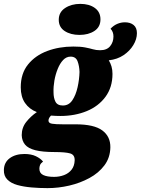

<svg xmlns="http://www.w3.org/2000/svg" viewBox="-70 -770 726 990"><path d="M175 200Q133 200 92.5 196.5Q52 193 19.5 184Q-13 175 -32 156Q-51 137 -50 106Q-49 67 -19.5 45.5Q10 24 56 24Q91 24 115 35.5Q139 47 152 63Q140 72 136.5 81Q133 90 133 100Q133 123 153 132.5Q173 142 209 142Q236 142 260 133Q284 124 299 105Q314 86 315 57Q316 28 291.5 21Q267 14 212 14Q149 14 112 4.5Q75 -5 59 -24.5Q43 -44 42 -73Q42 -112 65.5 -141.5Q89 -171 120 -192Q81 -207 59 -239Q37 -271 37 -320Q37 -391 74.5 -437.5Q112 -484 173.5 -507Q235 -530 308 -530Q345 -530 368.5 -525.5Q392 -521 409 -516Q426 -511 446 -511Q481 -511 498 -532Q515 -553 515 -582Q515 -606 500 -622Q516 -639 535 -647Q554 -655 574 -655Q602 -655 619 -641Q636 -627 636 -599Q636 -568 617.5 -537.5Q599 -507 567 -485.5Q535 -464 491 -459Q500 -444 505 -427Q510 -410 510 -389Q510 -320 474 -271Q438 -222 377 -197Q316 -172 241 -172Q230 -172 218 -172.5Q206 -173 193 -174Q188 -169 184 -162.5Q180 -156 180 -148Q180 -135 198.5 -132Q217 -129 254 -129H320Q415 -129 457.5 -97.5Q500 -66 499 -10Q498 43 468.5 82.5Q439 122 391 148Q343 174 287 187Q231 200 175 200ZM254 -226Q285 -226 303 -253Q321 -280 330 -320Q339 -360 340 -399Q339 -430 330 -454Q321 -478 294 -478Q272 -478 255.5 -460.5Q239 -443 227.5 -414.5Q216 -386 210.5 -354.5Q205 -323 206 -294Q206 -265 216 -245.5Q226 -226 254 -226ZM340 -590Q294 -590 263.5 -610Q233 -630 233 -668Q233 -707 265.5 -728.5Q298 -750 344 -750Q390 -750 419 -729Q448 -708 448 -670Q448 -631 417 -610.5Q386 -590 340 -590Z"/></svg>

Font: Sansita Swashed Light ExtraBold
Style: Regular
Weight: 800
Version: Version 1.003